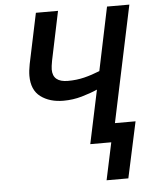

<svg xmlns="http://www.w3.org/2000/svg" viewBox="-60 -764 814 1011"><g transform="rotate(-5 347.0 -258.5)"><path d="M462 197H577L641 -99H532L662 -714H544L474 -379Q432 -362 391.5 -352Q351 -342 305 -342Q225 -342 225 -409Q225 -424 231 -456L285 -714H168L112 -448Q105 -412 105 -386Q105 -311 152.5 -275.5Q200 -240 273 -240Q323 -240 370 -253.5Q417 -267 453 -283L393 0H504Z"/></g></svg>

Font: Noto Sans UI Medium
Style: Italic
Weight: 500
Italic angle: -12°
Designer: Monotype Design Team
Foundry: Monotype Imaging Inc.
Version: Version 1.901